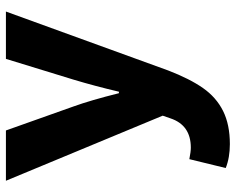

<svg xmlns="http://www.w3.org/2000/svg" viewBox="-94 -491 797 649"><g transform="rotate(-90 304.5 -166.5)"><path d="M61 198 91 75Q116 80 130 80Q206 80 229 11L238 -15L18 -545H188L269 -317Q290 -259 314 -163H319Q338 -244 360 -317L430 -545H590L391 3Q363 76 331.5 121Q300 166 254 189Q208 212 142 212Q96 212 61 198Z"/></g></svg>

Font: Nebula Sans Bold
Style: Regular
Weight: 700
Designer: Paul D. Hunt for Adobe (as Source Sans)
Foundry: Nebula Entertainment & Broadcasting LLC
Version: Version 1.010